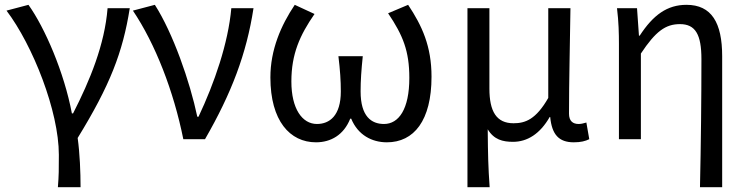

<svg xmlns="http://www.w3.org/2000/svg" viewBox="-20 -577 3098 796"><path d="M220 199H314C314 137 311 60 302 -5C436 -223 489 -360 518 -543H426C414 -392 353 -244 283 -107H278C246 -277 166 -462 98 -557L7 -533C116 -389 224 -116 224 65C224 125 224 150 220 199Z M740 0H830C940 -191 1002 -354 1031 -543H939C926 -397 869 -233 803 -93H798C767 -240 697 -440 622 -557L531 -533C624 -395 700 -199 740 0Z M1290 13C1351 13 1405 -17 1432 -85H1436C1464 -17 1522 13 1584 13C1696 13 1769 -77 1769 -259C1769 -385 1730 -470 1672 -557L1589 -522C1651 -430 1677 -365 1677 -254C1677 -124 1633 -63 1572 -63C1520 -63 1475 -94 1475 -198C1475 -243 1478 -286 1484 -344H1383C1390 -286 1393 -243 1393 -198C1393 -97 1346 -63 1294 -63C1233 -63 1188 -126 1188 -239C1188 -353 1223 -431 1284 -519L1202 -557C1145 -472 1101 -371 1101 -256C1101 -76 1182 13 1290 13Z M1918 199H2010C2004 114 2003 66 2002 -41C2028 2 2064 11 2107 11C2166 11 2219 -22 2259 -92H2261C2268 -19 2297 13 2359 13C2388 13 2407 8 2423 0L2411 -69C2398 -65 2388 -63 2379 -63C2355 -63 2339 -75 2339 -106C2339 -237 2343 -396 2345 -543H2253V-171C2202 -82 2158 -66 2109 -66C2038 -66 2009 -115 2009 -210V-543H1918Z M2882 199H2974V-344C2974 -483 2930 -557 2826 -557C2746 -557 2688 -515 2632 -429H2629L2621 -543H2538C2545 -486 2546 -438 2546 -394V0H2637V-355C2698 -447 2739 -477 2799 -477C2863 -477 2888 -434 2888 -332C2888 -175 2886 22 2882 199Z"/></svg>

Font: Noto Sans CJK SC Regular
Style: Regular
Weight: 400
Designer: Ryoko NISHIZUKA (kana & ideographs); Paul D. Hunt (Latin, Greek & Cyrillic); Wenlong ZHANG (bopomofo); Sandoll Communica
Foundry: Adobe Systems Incorporated
Version: Version 1.004;PS 1.004;hotconv 1.0.82;makeotf.lib2.5.63406